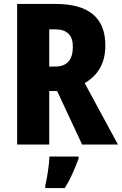

<svg xmlns="http://www.w3.org/2000/svg" viewBox="-20 -734 619 975"><path d="M260 -585Q350 -585 350 -497Q350 -396 260 -396H230V-585ZM262 -714H67V0H230V-272H270L397 0H579L410 -312Q515 -373 515 -503Q515 -714 262 -714ZM379 61H231Q230 92 223.5 136Q217 180 210 208V221H309Q332 184 348.5 146.5Q365 109 379 72Z"/></svg>

Font: Noto Sans Display SemiCondensed Extra
Style: Regular
Weight: 800
Width: 4
Designer: Monotype Design Team
Foundry: Monotype Imaging Inc.
Version: Version 1.900